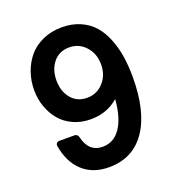

<svg xmlns="http://www.w3.org/2000/svg" viewBox="-132 -823 882 950"><g transform="rotate(-20 309.0 -348.5)"><path d="M278.8 -236.8Q228 -236.8 186.5 -255.9Q145 -274.9 118.4 -307.1Q91.8 -339.4 77.4 -380.6Q63 -421.9 63 -467.8Q63 -516.6 78.4 -560.8Q93.8 -605 122.6 -639.2Q151.4 -673.3 196.5 -693.6Q241.7 -713.9 296.9 -713.9Q351.6 -713.9 394.3 -694.8Q437 -675.8 464.8 -643.6Q492.7 -611.3 510.7 -565.7Q528.8 -520 536.4 -470Q543.9 -419.9 543.9 -361.8Q543.9 -180.7 476.1 -81.8Q408.2 17.1 282.2 17.1Q197.8 17.1 144.5 -31.5Q91.3 -80.1 76.2 -168.9Q74.7 -177.2 79.8 -183.6Q85 -189.9 94.2 -189.9H175.8Q181.6 -189.9 187 -185.3Q192.4 -180.7 193.8 -174.8Q213.4 -88.9 287.1 -88.9Q346.2 -88.9 381.8 -141.6Q417.5 -194.3 424.8 -290Q365.2 -236.8 278.8 -236.8ZM183.1 -475.1Q183.1 -418 214.1 -380.4Q245.1 -342.8 297.9 -342.8Q349.1 -342.8 383.5 -380.9Q418 -418.9 418 -475.1Q418 -531.7 383.5 -569.8Q349.1 -607.9 297.9 -607.9Q245.1 -607.9 214.1 -570.3Q183.1 -532.7 183.1 -475.1Z"/></g></svg>

Font: Fragment Mono
Style: Bold
Weight: 700
Designer: Wei Huang based on Nimbus Sans by URW Studio, based on Helvetica by Max Miedinger.
Foundry: Wei Huang
Version: Version 1.011